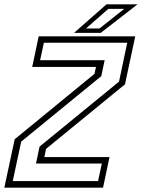

<svg xmlns="http://www.w3.org/2000/svg" viewBox="-42 -868 656 888"><path d="M17 -30.5H411.5L429 -111.5H124.5L141 -190L508.5 -490.5L546.5 -670.5H161L143.5 -589.5H442L426.5 -516L56 -213ZM-22 0 26 -224 395 -526.5 402 -558.5H107L137 -700H583.5L536 -478L171 -179.5L163 -141.5H464.5L434.5 0ZM300.5 -716 450.5 -848H594L424 -716ZM356 -736.5H418.5L532.5 -827H459Z"/></svg>

Font: Tourney Light
Style: Italic
Weight: 300
Italic angle: -12°
Version: Version 1.015